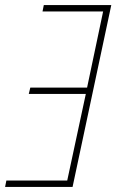

<svg xmlns="http://www.w3.org/2000/svg" viewBox="-42 -734 457 754"><path d="M-22 0H243L395 -714H130L125 -689H363L300 -390H77L71 -365H295L222 -25H-17Z"/></svg>

Font: Noto Sans Condensed Thin
Style: Italic
Weight: 100
Width: 3
Italic angle: -12°
Designer: Monotype Design Team
Foundry: Monotype Imaging Inc.
Version: Version 2.013